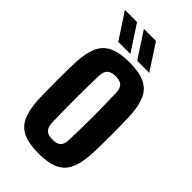

<svg xmlns="http://www.w3.org/2000/svg" viewBox="-239 -841 921 921"><g transform="rotate(45 221.0 -381.0)"><path d="M221.6 9.1Q156.3 9.1 117.3 -8.8Q78.3 -26.8 60.2 -66.3Q42 -105.8 38.5 -170.5Q37.7 -194.6 37 -228.2Q36.2 -261.8 36.2 -298.8Q36.2 -335.8 36.8 -370.3Q37.4 -404.8 38.5 -430.2Q42 -494.2 60 -533.5Q78 -572.9 116.9 -591Q155.9 -609.1 221.6 -609.1Q287.9 -609.1 326.4 -590.8Q364.9 -572.5 382.7 -533.1Q400.5 -493.8 403.9 -430.2Q405 -406 405.6 -372.3Q406.2 -338.5 406.2 -301.5Q406.2 -264.6 405.6 -230.4Q405 -196.2 403.9 -170.5Q400.5 -106.7 382.7 -67.1Q364.9 -27.5 326.4 -9.2Q287.9 9.1 221.6 9.1ZM221.6 -85.2Q252.3 -85.2 265.4 -98.6Q278.5 -112.1 279.1 -139.8Q280.2 -180 281 -220Q281.9 -260.1 281.9 -300.4Q281.9 -340.7 281 -380.7Q280.2 -420.7 279.1 -460.8Q278.5 -488.3 265.5 -501.6Q252.6 -514.9 221.6 -514.9Q191.5 -514.9 177.9 -501.6Q164.3 -488.3 163.3 -460.8Q162.2 -420.7 161.6 -380.5Q160.9 -340.3 160.9 -300.1Q160.9 -259.9 161.6 -219.7Q162.2 -179.5 163.3 -139.8Q164.3 -112.1 178 -98.6Q191.7 -85.2 221.6 -85.2ZM242.1 -640 156.4 -771.1H238.5L324.1 -640ZM113.7 -640 28 -771.1H110.1L195.8 -640Z"/></g></svg>

Font: Big Shoulders Thin
Style: Regular
Weight: 100
Designer: Patric King
Foundry: XO Type Co
Version: Version 2.002